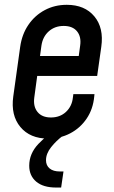

<svg xmlns="http://www.w3.org/2000/svg" viewBox="-20 -578 485 818"><path d="M185 12.5Q236.5 12.5 279.2 -10Q322 -32.5 349.2 -72.8Q376.5 -113 381.5 -167L382.5 -177H292.5L290.5 -162Q286.5 -125 261 -101.2Q235.5 -77.5 197 -77.5Q159 -77.5 140 -100.8Q121 -124 126 -162L138.5 -254.5H394L411.5 -378.5Q423 -459 382 -508.2Q341 -557.5 264.5 -557.5Q213 -557.5 170.8 -535Q128.5 -512.5 101 -472.2Q73.5 -432 66 -378.5L36.5 -167Q25.5 -86.5 66.8 -37Q108 12.5 185 12.5ZM251.5 -467.5Q289.5 -467.5 308.2 -444.5Q327 -421.5 321.5 -383.5L315.5 -339.5H150.5L156.5 -383.5Q162 -421.5 187.8 -444.5Q213.5 -467.5 251.5 -467.5ZM219 221H240.5L250.5 152.5H234.5Q207 152.5 191.5 139.8Q176 127 176 104.5Q176 76.5 197.8 49Q219.5 21.5 248.5 0L253 -34H235Q182.5 -6 143.5 35.2Q104.5 76.5 104.5 128Q104.5 170.5 134.2 195.8Q164 221 219 221Z"/></svg>

Font: Mohave Medium
Style: Italic
Weight: 500
Italic angle: -8°
Designer: Gumpita Rahayu
Foundry: Tokotype
Version: Version 2.002; ttfautohint (v1.8.3)